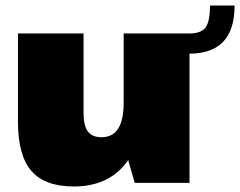

<svg xmlns="http://www.w3.org/2000/svg" viewBox="-20 -661 868 694"><path d="M282 -253Q282 -207 297.5 -186Q313 -165 347 -165Q387 -165 407 -196Q427 -227 427 -290L501 -377V-319Q501 -158 436 -72.5Q371 13 247 13Q142 13 93.5 -43Q45 -99 45 -220V-540H282ZM665 0H467L427 -139V-540H665ZM664 -540Q706 -540 722.5 -561Q739 -582 739 -641H828Q828 -467 664 -467Z"/></svg>

Font: Pathway Extreme SemiCondensed Black
Style: Regular
Weight: 900
Width: 4
Version: Version 1.001;gftools[0.9.26]